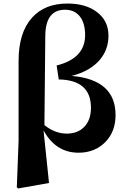

<svg xmlns="http://www.w3.org/2000/svg" viewBox="-20 -846 712 1085"><path d="M231 -139Q291 -91 357 -91Q419 -91 456 -129Q494 -168 494 -237Q494 -394 312 -397L300 -476Q461 -516 461 -648Q461 -719 428 -757Q398 -791 348 -791Q237 -791 236 -644ZM85 -501Q85 -661 160 -745Q232 -826 361 -826Q466 -826 529 -777Q593 -728 593 -644Q593 -567 545 -509Q490 -444 385 -417Q633 -396 633 -196Q633 -101 574 -42Q515 17 424 17Q295 17 226 -109L257 188L83 219L75 213L85 -50Z"/></svg>

Font: Source Han Serif SC Heavy
Style: Regular
Weight: 900
Designer: Ryoko NISHIZUKA  (kana & ideographs); Frank Grießhammer (Latin, Greek & Cyrillic); Wenlong ZHANG  (bopomofo); Sandoll Co
Foundry: Adobe Systems Incorporated
Version: Version 1.001 October 20, 2017